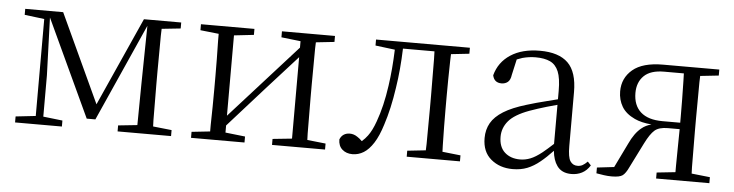

<svg xmlns="http://www.w3.org/2000/svg" viewBox="-39 -687 3297 862"><g transform="rotate(5 1609.5 -256.0)"><path d="M364 -45 160 -483 169 -223V-37L256 -27V0H45V-27L135 -37V-474L46 -485V-512H217L402 -113L581 -512H749V-485L664 -476Q663 -463 663 -447Q663 -406 662.5 -362.5Q662 -319 662 -285V-227Q662 -193 662.5 -149.5Q663 -106 663 -65Q663 -49 664 -36L748 -27V0H507V-27L593 -36L595 -222L599 -484L403 -45Z M838 0V-27L921 -36Q921 -49 921 -65Q922 -106 922.5 -149.5Q923 -193 923 -227V-285Q923 -319 922.5 -362.5Q922 -406 921 -447Q921 -463 921 -476L838 -485V-512H1079V-485L990 -475V-113L1126 -264L1290 -446V-475L1203 -485V-512H1442V-485L1359 -476Q1359 -463 1358 -447Q1358 -406 1357.5 -362.5Q1357 -319 1357 -285V-227Q1357 -193 1357.5 -149.5Q1358 -106 1358 -65Q1359 -49 1359 -36L1442 -27V0H1203V-27L1290 -36V-403L1150 -248L990 -69V-37L1079 -27V0Z M1566 10Q1538 10 1520 -6Q1502 -22 1502 -51Q1508 -66 1519.5 -73.5Q1531 -81 1547 -81Q1565 -81 1581 -70Q1591 -64 1603 -52Q1618 -65 1629 -80Q1647 -104 1662 -146Q1688 -217 1701 -310Q1712 -386 1715 -474L1627 -485V-512H2050V-485L1968 -476Q1968 -463 1967 -447Q1966 -406 1965.5 -362.5Q1965 -319 1965 -285V-227Q1965 -193 1965.5 -149.5Q1966 -106 1967 -65Q1968 -49 1968 -36L2050 -27V0H1810V-27L1893 -36Q1894 -49 1894 -65Q1894 -106 1894.5 -149.5Q1895 -193 1895 -227V-285Q1895 -319 1894.5 -362.5Q1894 -406 1894 -447Q1894 -466 1893 -482H1751Q1748 -387 1735 -304Q1721 -208 1697 -135Q1681 -83 1660.5 -51Q1640 -19 1616.5 -4.5Q1593 10 1566 10Z M2288 14Q2230 14 2190.5 -19Q2151 -52 2151 -114Q2151 -152 2168 -182Q2185 -212 2223.5 -236Q2262 -260 2326 -279Q2368 -292 2413 -303Q2440 -310 2464 -316V-354Q2464 -411 2451.5 -441Q2439 -471 2413.5 -483Q2388 -495 2348 -495Q2319 -495 2289 -487Q2277 -483 2264 -478L2248 -407Q2245 -384 2233.5 -374.5Q2222 -365 2205 -365Q2172 -365 2165 -398Q2181 -458 2233 -492Q2285 -526 2365 -526Q2450 -526 2491.5 -485.5Q2533 -445 2533 -354V-111Q2533 -61 2544.5 -43.5Q2556 -26 2577 -26Q2590 -26 2600 -31.5Q2610 -37 2622 -49L2637 -33Q2622 -9 2600.5 2Q2579 13 2553 13Q2509 13 2488 -17Q2470 -42 2466 -84Q2437 -53 2411 -32Q2383 -9 2354 2.5Q2325 14 2288 14ZM2464 -291Q2441 -285 2417 -278Q2376 -266 2340 -253Q2275 -229 2248.5 -197.5Q2222 -166 2222 -126Q2222 -80 2248.5 -56Q2275 -32 2318 -32Q2341 -32 2364 -41Q2387 -50 2416 -73Q2437 -90 2464 -115Z M2921 -512H3174V-485L3091 -476Q3090 -463 3090 -447Q3090 -406 3089.5 -362.5Q3089 -319 3089 -285V-227Q3089 -193 3089.5 -149.5Q3090 -106 3090 -65Q3090 -49 3091 -36L3174 -27V0H2934V-27L3018 -36Q3018 -49 3018 -65Q3019 -107 3019 -153Q3019 -194 3020 -230H2967Q2927 -230 2907.5 -213Q2888 -196 2866 -152L2810 -40Q2797 -12 2783.5 -2Q2770 8 2734 8Q2717 8 2699.5 5.5Q2682 3 2665 0V-26L2742 -35L2795 -144Q2818 -194 2848 -218Q2866 -233 2892 -240Q2846 -244 2816 -258Q2775 -277 2757 -307.5Q2739 -338 2739 -376Q2739 -436 2784 -474Q2829 -512 2921 -512ZM3017 -481H2928Q2867 -481 2837.5 -452Q2808 -423 2808 -375Q2808 -319 2841.5 -289Q2875 -259 2940 -259H3020V-285Q3020 -319 3019.5 -362.5Q3019 -406 3018 -447Q3018 -466 3017 -481Z"/></g></svg>

Font: Early Summer Mincho Light
Style: Regular
Weight: 300
Designer: GuiWonder
Version: Version 1.002